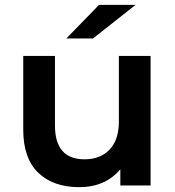

<svg xmlns="http://www.w3.org/2000/svg" viewBox="-20 -766 722 793"><path d="M307 7Q200 7 138 -52.5Q76 -112 76 -230V-535H207V-248Q207 -108 329 -108Q394 -108 432.5 -148Q471 -188 471 -265V-535H602V0H477V-67Q415 7 307 7ZM254 -607 389 -746H540L364 -607Z"/></svg>

Font: Belfius21
Style: Bold
Weight: 700
Designer: Montserrat's base design by Julieta Ulanovsky, modified by Coast SPRL for Belfius Bank NV.
Foundry: Montserrat's base design by Julieta Ulanovsky, modified by Coast SPRL for Belfius Bank NV.
Version: Version 2.000;FEAKit 1.0